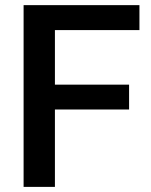

<svg xmlns="http://www.w3.org/2000/svg" viewBox="-20 -731 591 751"><path d="M484.9 -399.9V-302.7H194.8V0H72.3V-710.9H525.4V-613.3H194.8V-399.9Z"/></svg>

Font: Vazirmatn UI Medium
Style: Regular
Weight: 500
Designer: Saber Rastikerdar
Foundry: Saber Rastikerdar
Version: Version 33.003